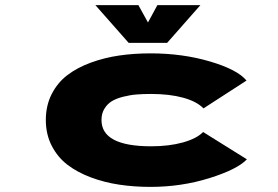

<svg xmlns="http://www.w3.org/2000/svg" viewBox="-20 -721 1090 752"><path d="M765 -701 634.5 -553H484L353.5 -701H522L559.5 -633L596.5 -701ZM947 -97Q909.5 -57.5 799.8 -23.2Q690 11 569.5 11Q505 11 446.8 2.2Q388.5 -6.5 335.2 -26.5Q282 -46.5 243.5 -76.2Q205 -106 182.2 -150.8Q159.5 -195.5 159.5 -251Q159.5 -307 182.2 -352Q205 -397 243.5 -426.5Q282 -456 335.2 -475.5Q388.5 -495 446.5 -503.5Q504.5 -512 569.5 -512Q695 -512 802.5 -480.2Q910 -448.5 945.5 -405.5L777 -296.5Q751 -323.5 697.8 -338.2Q644.5 -353 572 -353Q540.5 -353 515 -351Q489.5 -349 462.8 -342.2Q436 -335.5 418.2 -324.8Q400.5 -314 389 -295.2Q377.5 -276.5 377.5 -251Q377.5 -148 572 -148Q642.5 -148 696.8 -163.2Q751 -178.5 775.5 -204Z"/></svg>

Font: League Mono Extended ExtraBold
Style: Regular
Weight: 800
Width: 9
Designer: Tyler Finck
Foundry: The League of Moveable Type / Tyler Finck
Version: Version 2.210